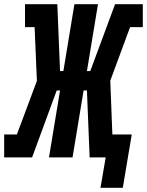

<svg xmlns="http://www.w3.org/2000/svg" viewBox="-48 -755 705 921"><path d="M434 146 459 0H382L369 -321H353L300 0H187L240 -321H224L106 0H-28V-110H33L129 -367L118 -625H72V-735H227L240 -414H256L309 -735H422L369 -414H385L504 -735H637V-625H576L481 -368L491 -110H584L541 146Z"/></svg>

Font: Iosevka Slab XBdExObl
Style: Regular
Weight: 800
Width: 7
Italic angle: -9°
Monospace: yes
Designer: Belleve Invis
Foundry: Belleve Invis
Version: Version 11.1.0; ttfautohint (v1.8.3)